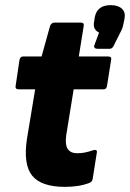

<svg xmlns="http://www.w3.org/2000/svg" viewBox="-20 -717 506 748"><path d="M233 11Q141 11 105.5 -32.5Q70 -76 85 -176L117 -369H53Q38 -369 41 -383L56 -484Q59 -497 70 -497H142L175 -616Q181 -629 192 -629H295Q309 -629 306 -615L287 -497H401Q416 -497 413 -484L397 -383Q395 -369 384 -369H267L238 -190Q233 -153 244 -136.5Q255 -120 281 -120Q297 -120 311.5 -123Q326 -126 344 -132Q351 -134 355 -131.5Q359 -129 357 -121L341 -20Q340 -9 327 -4Q306 4 282.5 7.5Q259 11 233 11ZM358 -527Q352 -527 348.5 -531Q345 -535 348 -542L366 -590Q355 -595 349 -605.5Q343 -616 347 -634L349 -649Q358 -697 411 -697Q440 -697 455 -683Q470 -669 465 -644L462 -629Q460 -618 457 -608.5Q454 -599 447 -587L424 -541Q418 -527 408 -527Z"/></svg>

Font: Sofia Sans Semi Condensed Black
Style: Italic
Weight: 900
Italic angle: -9°
Version: Version 4.100